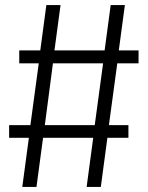

<svg xmlns="http://www.w3.org/2000/svg" viewBox="-20 -738 583 758"><path d="M527 -488V-539H449L473 -718H417L393 -539H195L219 -718H163L139 -539H56V-488H133L100 -244H16V-194H94L68 0H124L150 -194H348L322 0H378L404 -194H487V-244H410L443 -488ZM354 -244H157L189 -488H387Z"/></svg>

Font: Glow Sans SC Normal
Style: Regular
Weight: 400
Designer: Ryoko NISHIZUKA (kana, bopomofo & ideographs); Paul D. Hunt (Latin, Greek & Cyrillic); Sandoll Communications, Soo-young
Version: Version 0.93